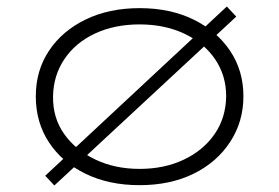

<svg xmlns="http://www.w3.org/2000/svg" viewBox="-20 -559 857 590"><path d="M147 11 119 -19 677 -539 706 -508ZM409 10Q315 10 243 -25Q171 -60 130.5 -121.5Q90 -183 90 -263Q90 -342 130.5 -403Q171 -464 243 -499Q315 -534 409 -534Q503 -534 574.5 -499Q646 -464 687 -403Q728 -342 728 -263Q728 -185 687 -122.5Q646 -60 574.5 -25Q503 10 409 10ZM409 -40Q485 -40 545 -68.5Q605 -97 639.5 -147Q674 -197 675 -263Q675 -327 641 -377Q607 -427 546.5 -455.5Q486 -484 409 -484Q332 -484 272 -456Q212 -428 178 -377.5Q144 -327 143 -263Q142 -197 177 -147.5Q212 -98 272.5 -69Q333 -40 409 -40Z"/></svg>

Font: Lexend Mega ExtraLight
Style: Regular
Weight: 250
Version: Version 1.007